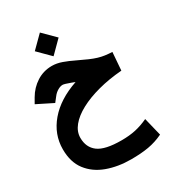

<svg xmlns="http://www.w3.org/2000/svg" viewBox="-243 -830 1144 1283"><g transform="rotate(-30 329.0 -188.5)"><path d="M184.6 -617.2 276.4 -708.5 368.2 -617.2 276.4 -525.4ZM317.4 -302.7Q311 -305.2 304.7 -307.9Q298.3 -310.5 292.5 -312.5Q245.1 -330.1 232.9 -330.1Q214.8 -330.1 194.1 -317.9Q173.3 -305.7 158.2 -285.6L129.9 -249.5L6.8 -311L29.8 -351.1Q62.5 -407.7 115.7 -441.7Q168.9 -475.6 233.4 -475.6Q271 -475.6 310.5 -461.4Q350.1 -447.3 394 -425.8Q438.5 -404.3 469.7 -390.9Q501 -377.4 526.1 -369.9Q551.3 -362.3 575.9 -358.9Q600.6 -355.5 631.3 -354L620.6 -215.8Q521 -208 436.8 -185.5Q352.5 -163.1 290 -129.4Q227.5 -95.7 193.1 -53.5Q158.7 -11.2 158.7 36.6Q158.7 110.8 211.2 149.7Q263.7 188.5 389.6 188.5Q450.2 188.5 498.3 178Q546.4 167.5 596.7 144L630.9 283.7Q574.7 310.5 516.8 320.6Q459 330.6 382.8 330.6Q280.8 330.6 198.2 300.3Q115.7 270 67.4 206.8Q19 143.6 19 44.4Q19 -70.8 96.9 -162.4Q174.8 -253.9 317.4 -302.7Z"/></g></svg>

Font: Vazir Black FD
Style: Black-FD
Weight: 900
Designer: Saber Rastikerdar
Foundry: Saber Rastikerdar
Version: Version 30.0.0